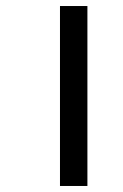

<svg xmlns="http://www.w3.org/2000/svg" viewBox="-20 -617 407 637"><path d="M179 0H270V-597H179Z"/></svg>

Font: Noto Sans Gujarati UI Condensed Medium
Style: Regular
Weight: 500
Width: 3
Designer: Jelle Bosma - Monotype Design Team, Universal Thirst
Foundry: Monotype Imaging Inc.
Version: Version 2.106